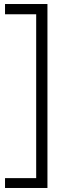

<svg xmlns="http://www.w3.org/2000/svg" viewBox="-20 -810 342 955"><path d="M5 125V76H160V-739H5V-790H216V125Z"/></svg>

Font: BDO Grotesk Light
Style: Regular
Weight: 300
Designer: Deni Anggara
Foundry: Lokal Container
Version: Version 2.000